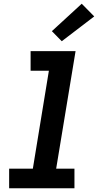

<svg xmlns="http://www.w3.org/2000/svg" viewBox="-20 -1009 540 1029"><path d="M29 0V-105H156L242 -630H144V-735H385L281 -105H379V0ZM311 -788 258 -842 418 -989 485 -921Z"/></svg>

Font: Iosevka Curly XBdObl
Style: Regular
Weight: 800
Italic angle: -9°
Monospace: yes
Designer: Belleve Invis
Foundry: Belleve Invis
Version: Version 11.1.0; ttfautohint (v1.8.3)